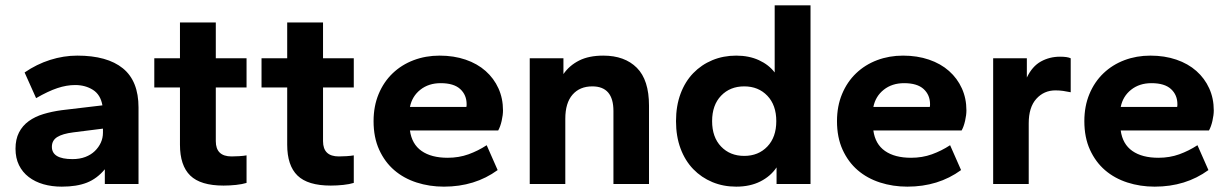

<svg xmlns="http://www.w3.org/2000/svg" viewBox="-20 -688 4597 718"><path d="M211 10Q174 10 142.5 1Q111 -8 87.5 -26Q64 -44 51 -70.5Q38 -97 38 -132Q38 -167 51 -192.5Q64 -218 87.5 -235Q111 -252 142.5 -261.5Q174 -271 211 -276L363 -294Q356 -334 327.5 -352Q299 -370 261 -370Q229 -370 194.5 -358.5Q160 -347 115 -321L72 -417Q117 -448 167.5 -464Q218 -480 269 -480Q381 -480 439.5 -432.5Q498 -385 498 -286V0H372V-55Q343 -20 305 -5Q267 10 211 10ZM251 -93Q278 -93 299 -101Q320 -109 334.5 -123Q349 -137 357 -154.5Q365 -172 365 -192V-207L254 -193Q214 -188 194 -175.5Q174 -163 174 -139Q174 -93 251 -93Z M816 6Q730 6 691.5 -31.5Q653 -69 653 -147V-361H557V-470H653V-604H787V-470H902V-361H787V-160Q787 -103 846 -103Q858 -103 874.5 -104Q891 -105 902 -107V-4Q886 1 862.5 3.5Q839 6 816 6Z M1217 6Q1131 6 1092.5 -31.5Q1054 -69 1054 -147V-361H958V-470H1054V-604H1188V-470H1303V-361H1188V-160Q1188 -103 1247 -103Q1259 -103 1275.5 -104Q1292 -105 1303 -107V-4Q1287 1 1263.5 3.5Q1240 6 1217 6Z M1640 10Q1586 10 1538 -5.5Q1490 -21 1454.5 -51.5Q1419 -82 1398 -128Q1377 -174 1377 -235Q1377 -291 1396 -336.5Q1415 -382 1448.5 -414Q1482 -446 1527 -463Q1572 -480 1624 -480Q1677 -480 1721 -465Q1765 -450 1796 -422.5Q1827 -395 1844 -357.5Q1861 -320 1861 -275Q1861 -258 1856 -236Q1851 -214 1843 -200H1513Q1520 -149 1556.5 -123.5Q1593 -98 1654 -98Q1696 -98 1732 -111Q1768 -124 1800 -145L1841 -52Q1756 10 1640 10ZM1628 -377Q1583 -377 1552 -352.5Q1521 -328 1513 -288H1724Q1725 -291 1725 -298Q1725 -333 1701 -355Q1677 -377 1628 -377Z M2274 0V-273Q2274 -365 2195 -365Q2148 -365 2121 -334Q2094 -303 2094 -244V0H1961V-470H2087V-411Q2109 -443 2145.5 -461.5Q2182 -480 2236 -480Q2316 -480 2361.5 -434.5Q2407 -389 2407 -293V0Z M2733 10Q2685 10 2644 -7Q2603 -24 2572.5 -55.5Q2542 -87 2525 -132.5Q2508 -178 2508 -235Q2508 -292 2525 -337.5Q2542 -383 2572.5 -414.5Q2603 -446 2644 -463Q2685 -480 2733 -480Q2781 -480 2818 -463Q2855 -446 2877 -417V-668H3011V0H2884V-62Q2862 -29 2823.5 -9.5Q2785 10 2733 10ZM2763 -105Q2816 -105 2849.5 -140Q2883 -175 2883 -235Q2883 -295 2849.5 -330Q2816 -365 2763 -365Q2710 -365 2676.5 -330Q2643 -295 2643 -235Q2643 -175 2676.5 -140Q2710 -105 2763 -105Z M3373 10Q3319 10 3271 -5.5Q3223 -21 3187.5 -51.5Q3152 -82 3131 -128Q3110 -174 3110 -235Q3110 -291 3129 -336.5Q3148 -382 3181.5 -414Q3215 -446 3260 -463Q3305 -480 3357 -480Q3410 -480 3454 -465Q3498 -450 3529 -422.5Q3560 -395 3577 -357.5Q3594 -320 3594 -275Q3594 -258 3589 -236Q3584 -214 3576 -200H3246Q3253 -149 3289.5 -123.5Q3326 -98 3387 -98Q3429 -98 3465 -111Q3501 -124 3533 -145L3574 -52Q3489 10 3373 10ZM3361 -377Q3316 -377 3285 -352.5Q3254 -328 3246 -288H3457Q3458 -291 3458 -298Q3458 -333 3434 -355Q3410 -377 3361 -377Z M3694 0V-470H3820V-398Q3840 -440 3872.5 -458Q3905 -476 3944 -476Q3972 -476 3984 -470V-343Q3970 -346 3956 -348Q3942 -350 3927 -350Q3884 -350 3855.5 -318.5Q3827 -287 3827 -227V0Z M4298 10Q4244 10 4196 -5.5Q4148 -21 4112.5 -51.5Q4077 -82 4056 -128Q4035 -174 4035 -235Q4035 -291 4054 -336.5Q4073 -382 4106.5 -414Q4140 -446 4185 -463Q4230 -480 4282 -480Q4335 -480 4379 -465Q4423 -450 4454 -422.5Q4485 -395 4502 -357.5Q4519 -320 4519 -275Q4519 -258 4514 -236Q4509 -214 4501 -200H4171Q4178 -149 4214.5 -123.5Q4251 -98 4312 -98Q4354 -98 4390 -111Q4426 -124 4458 -145L4499 -52Q4414 10 4298 10ZM4286 -377Q4241 -377 4210 -352.5Q4179 -328 4171 -288H4382Q4383 -291 4383 -298Q4383 -333 4359 -355Q4335 -377 4286 -377Z"/></svg>

Font: Celebes
Style: Bold
Weight: 700
Designer: Anugrah Pasau
Foundry: Lafontype
Version: Version 1.000; ttfautohint (v1.8.4)